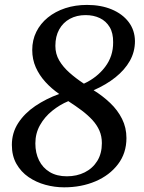

<svg xmlns="http://www.w3.org/2000/svg" viewBox="-20 -772 602 801"><path d="M247.5 9.5Q208 9.5 169.5 -1Q131 -11.5 99.2 -33.2Q67.5 -55 48.5 -88.5Q29.5 -122 29.5 -167.5Q29.5 -218 56 -258.8Q82.5 -299.5 127.2 -329.8Q172 -360 227 -380Q195 -402 169.5 -430Q144 -458 129.2 -491.2Q114.5 -524.5 114.5 -563.5Q114.5 -605 131.5 -639.2Q148.5 -673.5 179.5 -698.8Q210.5 -724 252.2 -737.8Q294 -751.5 343 -751.5Q401 -751.5 446 -732.8Q491 -714 516.8 -680Q542.5 -646 543 -600.5Q543 -556 521.8 -518.2Q500.5 -480.5 461.8 -449.5Q423 -418.5 370.5 -395.5Q408.5 -372 439.8 -342.2Q471 -312.5 489.2 -276Q507.5 -239.5 507.5 -196Q507.5 -133 472.2 -86.8Q437 -40.5 378.2 -15.5Q319.5 9.5 247.5 9.5ZM330 -423Q384.5 -448 418.5 -492.8Q452.5 -537.5 452 -595.5Q452.5 -634 437.5 -659Q422.5 -684 396.5 -696.5Q370.5 -709 337 -709Q300 -709 271.5 -693.5Q243 -678 227 -649.2Q211 -620.5 211 -580.5Q211 -547 227 -519.8Q243 -492.5 269.8 -468.8Q296.5 -445 330 -423ZM259 -36.5Q300.5 -36.5 333.5 -53Q366.5 -69.5 385.8 -100.5Q405 -131.5 405 -175Q405 -203.5 394.8 -227Q384.5 -250.5 365.8 -271Q347 -291.5 321.5 -310.8Q296 -330 265 -350Q229 -335 197.5 -309.5Q166 -284 146.8 -249.8Q127.5 -215.5 127.5 -173.5Q127.5 -134 142.8 -103Q158 -72 187.5 -54.2Q217 -36.5 259 -36.5Z"/></svg>

Font: Merriweather 36pt
Style: Italic
Weight: 400
Italic angle: -7.8°
Version: Version 2.101